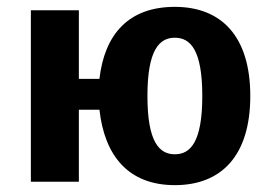

<svg xmlns="http://www.w3.org/2000/svg" viewBox="-20 -530 790 560"><path d="M490 -80C445 -80 410 -115 410 -250C410 -385 445 -420 490 -420C535 -420 570 -385 570 -250C570 -115 535 -80 490 -80ZM490 10C625 10 710 -75 710 -250C710 -425 625 -510 490 -510C355 -510 285 -430 270 -300H210V-500H70V0H210V-210H270C285 -75 355 10 490 10Z"/></svg>

Font: Scada
Style: Bold
Weight: 700
Designer: Jovanny Lemonad
Foundry: Jovanny Lemonad
Version: Version 3.005